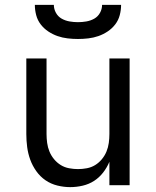

<svg xmlns="http://www.w3.org/2000/svg" viewBox="-20 -760 640 788"><path d="M268 8Q242 8 215.5 1.5Q189 -5 167 -20Q145 -35 129 -57.5Q113 -80 104 -105Q95 -130 91.5 -156.5Q88 -183 88 -210V-520H171V-210Q171 -192 173.5 -173.5Q176 -155 183 -138Q190 -121 202 -106.5Q214 -92 229.5 -82.5Q245 -73 263.5 -69.5Q282 -66 300 -66Q318 -66 336.5 -69.5Q355 -73 370.5 -82.5Q386 -92 398 -106.5Q410 -121 417 -138Q424 -155 426.5 -173.5Q429 -192 429 -210V-520H512V0H429V-96Q419 -72 403 -51.5Q387 -31 366 -17.5Q345 -4 319.5 2Q294 8 268 8ZM300 -600Q279 -600 257.5 -602.5Q236 -605 216 -612Q196 -619 178 -631Q160 -643 147 -660Q134 -677 128.5 -698Q123 -719 123 -740H201Q201 -723 209.5 -707.5Q218 -692 233 -683.5Q248 -675 265.5 -672Q283 -669 300 -669Q317 -669 334.5 -672Q352 -675 367 -683.5Q382 -692 390.5 -707.5Q399 -723 399 -740H477Q477 -719 471.5 -698Q466 -677 453 -660Q440 -643 422 -631Q404 -619 384 -612Q364 -605 342.5 -602.5Q321 -600 300 -600Z"/></svg>

Font: Iosevka Fixed Extended
Style: Regular
Weight: 400
Width: 7
Monospace: yes
Designer: Belleve Invis
Foundry: Belleve Invis
Version: Version 24.1.1; ttfautohint (v1.8.4)